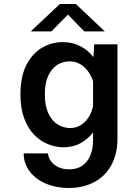

<svg xmlns="http://www.w3.org/2000/svg" viewBox="-20 -720 690 953"><path d="M321.5 213Q272.5 213 231.2 200Q190 187 160.2 164Q130.5 141 114 109.8Q97.5 78.5 97.5 41.5H218.5Q218.5 53 224.8 66.5Q231 80 243.8 92.2Q256.5 104.5 276.5 112.5Q296.5 120.5 324.5 120.5Q362 120.5 388.2 102.5Q414.5 84.5 428.2 51.5Q442 18.5 442 -27V-397L447.5 -500H563V-32.5Q563 15.5 551.2 54.5Q539.5 93.5 518 123Q496.5 152.5 466.8 172.5Q437 192.5 400.2 202.8Q363.5 213 321.5 213ZM296 11Q255.5 11 217.2 -4.8Q179 -20.5 148.2 -52.5Q117.5 -84.5 99.5 -134Q81.5 -183.5 81.5 -251Q81.5 -341 111.5 -398.5Q141.5 -456 189.2 -483.5Q237 -511 291 -511Q338.5 -511 375.8 -492.2Q413 -473.5 438.2 -443.5Q463.5 -413.5 477 -379.2Q490.5 -345 490.5 -313.5L447 -298Q442.5 -319.5 432.2 -340.8Q422 -362 406.5 -378.8Q391 -395.5 370.8 -405.5Q350.5 -415.5 325.5 -415.5Q291 -415.5 263.2 -397.5Q235.5 -379.5 219 -343Q202.5 -306.5 202.5 -251Q202.5 -195.5 219.5 -158.5Q236.5 -121.5 265.2 -103Q294 -84.5 329 -84.5Q354 -84.5 374.2 -95.2Q394.5 -106 409.8 -124.2Q425 -142.5 434 -166Q443 -189.5 445 -214L491.5 -198.5Q491.5 -166.5 479 -130.2Q466.5 -94 441.5 -62Q416.5 -30 380 -9.5Q343.5 11 296 11ZM132.5 -564 277 -700H356.5L500.5 -564H398.5L317 -647.5L235 -564Z"/></svg>

Font: Trispace Thin Medium
Style: Regular
Weight: 500
Version: Version 1.210